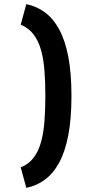

<svg xmlns="http://www.w3.org/2000/svg" viewBox="-20 -745 436 927"><path d="M107 -725Q156 -715 196 -686Q236 -657 265 -604.5Q294 -552 309.5 -472.5Q325 -393 325 -282Q325 -171 309.5 -91Q294 -11 265 41.5Q236 94 196 123Q156 152 107 162L80 63Q118 48 141.5 17.5Q165 -13 177.5 -57Q190 -101 194.5 -157.5Q199 -214 199 -282Q199 -350 194.5 -406Q190 -462 177.5 -505.5Q165 -549 141.5 -579.5Q118 -610 80 -626Z"/></svg>

Font: Truculenta Black
Style: Regular
Weight: 900
Version: Version 1.002